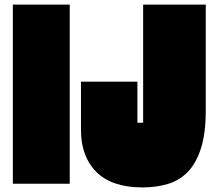

<svg xmlns="http://www.w3.org/2000/svg" viewBox="-20 -757 953 837"><path d="M36 44V-737H284V44ZM604 -737H877V-276Q877 -175 856 -110Q835 -45 798.5 -7.5Q762 30 711.5 45Q661 60 601 60Q468 60 400.5 -7Q333 -74 333 -190V-401H579V-222H604Z"/></svg>

Font: ChangwonDangamAsac Bold
Style: Regular
Weight: 700
Designer: Choi Chi-young, Lee Youngbeen, Kim Jungjin, Yoon Jihee, Han Dohee
Foundry: YoonDesign Inc.
Version: Version 1.010;Build 20210623